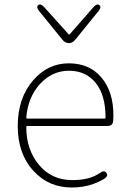

<svg xmlns="http://www.w3.org/2000/svg" viewBox="-20 -822 567 855"><path d="M300 13Q197 13 130 -60Q59 -136 59 -261Q59 -386 129 -466Q194 -540 286.5 -540Q379 -540 432 -476.5Q485 -413 485 -309Q485 -297 484 -285Q483 -261 459 -261H102Q97 -261 97 -256Q97 -156 153.5 -88Q210 -20 302 -20Q381 -20 425 -52Q445 -66 454 -52Q464 -38 443 -25Q423 -13 396 -3Q352 13 300 13ZM97 -299Q97 -294 102 -294H445Q450 -294 450 -299Q450 -399 406 -453Q362 -507 287.5 -507Q213 -507 159 -449Q105 -391 97 -299ZM287 -630Q270 -630 258 -645L155 -772Q140 -790 150 -799Q161 -808 177 -790L285 -670Q288 -666 291 -670L396 -790Q412 -808 423 -799Q433 -790 418 -772L315 -645Q303 -630 287 -630Z"/></svg>

Font: Resource Han Rounded KR ExtraLight
Style: Regular
Weight: 250
Designer: Cyano Hao (round all glyphs); Ryoko NISHIZUKA 西塚涼子 (kana, bopomofo & ideographs); Paul D. Hunt (Latin, Greek & Cyrillic)
Foundry: Cyano Hao
Version: 0.990